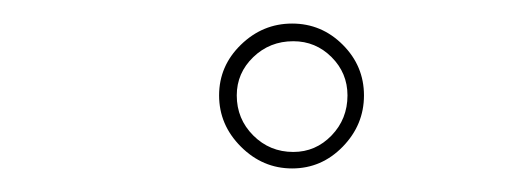

<svg xmlns="http://www.w3.org/2000/svg" viewBox="-20 -544 429 163"><path d="M228 -401Q203 -401 184.5 -419.5Q166 -438 166 -463Q166 -488 184.5 -506Q203 -524 228 -524Q253 -524 271 -506Q289 -488 289 -463Q289 -438 271 -419.5Q253 -401 228 -401ZM229 -415Q248 -415 261.5 -429Q275 -443 275 -463Q275 -482 261.5 -495.5Q248 -509 229 -509Q209 -509 195 -495.5Q181 -482 181 -463Q181 -443 195 -429Q209 -415 229 -415Z"/></svg>

Font: Kapakana Light
Style: Regular
Weight: 300
Designer: Kyosuke Nagai
Version: Version 1.000